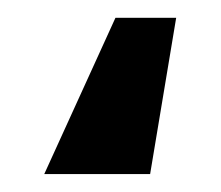

<svg xmlns="http://www.w3.org/2000/svg" viewBox="-20 -83 249 216"><path d="M109.9 -63H178.2L148.9 112.8H29.8Z"/></svg>

Font: Lorenzo Sans Medium
Style: Regular
Weight: 500
Foundry: Intel Corporation
Version: Version 1.00; ttfautohint (v1.5)